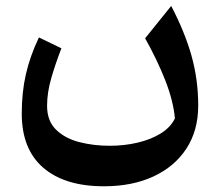

<svg xmlns="http://www.w3.org/2000/svg" viewBox="-20 -385 750 655"><path d="M576.7 19Q571.3 -40.5 544.2 -109.9Q517.1 -179.2 475.1 -254.4L564 -364.7Q609.9 -277.3 633.1 -195.6Q656.2 -113.8 656.2 -24.9Q656.2 60.1 616 121.8Q575.7 183.6 503.4 217Q431.2 250.5 334.5 250.5Q201.2 250.5 127.7 187.3Q54.2 124 54.2 2.4Q54.2 -70.3 68.4 -132.1Q82.5 -193.8 112.8 -257.3L189.5 -220.2Q169.9 -169.9 155.3 -119.9Q140.6 -69.8 140.6 -23.9Q140.6 27.8 171.4 57.6Q202.1 87.4 251 99.9Q299.8 112.3 353.5 112.3Q404.3 112.3 449.7 101.6Q495.1 90.8 528.6 70.1Q562 49.3 576.7 19Z"/></svg>

Font: Pinar-DS3-FD SemiBold
Style: Regular
Weight: 600
Designer: Amin Abedi
Version: Version 3.000